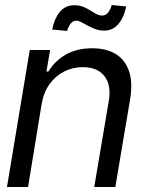

<svg xmlns="http://www.w3.org/2000/svg" viewBox="-20 -745 579 765"><path d="M145.5 -328.1 91.8 0H7.8L98.6 -545.9H179.7L165 -460H172.9Q198.2 -502 241.9 -527.3Q285.6 -552.7 347.7 -552.7Q402.3 -552.7 440.2 -530.3Q478 -507.8 493.9 -462.2Q509.8 -416.5 498 -346.7L439.5 0H355.5L413.1 -340.8Q424.3 -404.8 396.7 -440.9Q369.1 -477.1 310.5 -477.5Q270 -477.5 235.4 -460Q200.7 -442.4 177 -409.2Q153.3 -376 145.5 -328.1ZM395.5 -623Q377 -623 360.4 -628.9Q343.8 -634.8 329.6 -642.8Q315.4 -650.9 304 -656.7Q292.5 -662.6 284.7 -662.6Q269.5 -662.6 260 -648.9Q250.5 -635.3 247.6 -621.6L188 -627.4Q196.3 -670.4 218 -697.3Q239.7 -724.1 275.9 -724.1Q295.9 -724.1 311.3 -718Q326.7 -711.9 339.6 -703.6Q352.5 -695.3 364 -689.2Q375.5 -683.1 386.7 -683.1Q400.9 -683.1 409.9 -693.8Q418.9 -704.6 425.3 -725.1L482.9 -719.2Q473.6 -674.3 451.2 -648.7Q428.7 -623 395.5 -623Z"/></svg>

Font: Inter Tight
Style: Italic
Weight: 400
Italic angle: -9.39999°
Designer: Rasmus Andersson
Foundry: rsms
Version: Version 3.002